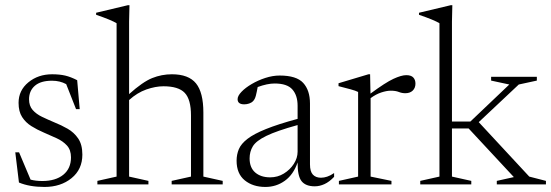

<svg xmlns="http://www.w3.org/2000/svg" viewBox="-20 -730 2181 760"><path d="M186.5 -436Q216 -436 238.2 -430.8Q260.5 -425.5 285.5 -412.5L295.5 -298H281L242 -397Q217 -410.5 186 -410.5Q141 -410.5 118 -390.5Q95 -370.5 95 -337Q95 -311 109.2 -294.8Q123.5 -278.5 146.5 -267.5Q169.5 -256.5 195.5 -245.5Q222 -235 247.5 -220.5Q273 -206 289.5 -181.8Q306 -157.5 306 -118Q306 -59.5 263.2 -24.8Q220.5 10 156 10Q97 10 55 -7.5L40.5 -127H55.5L101 -19Q121 -13.5 147.5 -13.5Q200 -13.5 230.5 -38.2Q261 -63 261 -107Q261 -136.5 245 -154Q229 -171.5 204.2 -182.8Q179.5 -194 153 -205.5Q127 -216.5 104.2 -230.8Q81.5 -245 67.5 -266.8Q53.5 -288.5 53.5 -323Q53.5 -372 92.2 -404Q131 -436 186.5 -436Z M567.5 0H365.5V-14L441.5 -31V-638Q421.5 -650.5 360.5 -671.5V-679.5L486.5 -709.5H492.5L491 -644.5V-357.5Q545 -406 582.5 -421Q620 -436 660.5 -436Q726.5 -436 755.8 -400Q785 -364 785 -284.5V-31L861.5 -14V0H659.5V-14L736 -31V-273Q736 -336.5 711.2 -362.5Q686.5 -388.5 627 -388.5Q595.5 -388.5 559.2 -375.8Q523 -363 491 -334V-31L567.5 -14Z M1226 7.5Q1190 7.5 1173.8 -12.8Q1157.5 -33 1158 -87Q1141.5 -39 1107.5 -14.5Q1073.5 10 1030.5 10Q981 10 948.8 -16.2Q916.5 -42.5 916.5 -94Q916.5 -118.5 925.5 -139.8Q934.5 -161 959.8 -180.5Q985 -200 1032.8 -219.2Q1080.5 -238.5 1158 -259.5V-311.5Q1158 -352.5 1137.2 -376Q1116.5 -399.5 1067 -399.5Q1038.5 -399.5 1000 -385.5Q996.5 -366 992.8 -351.5Q989 -337 982 -330Q976 -323.5 966.2 -320.2Q956.5 -317 947 -317Q920.5 -317 920.5 -337.5Q920.5 -350.5 935.8 -366.5Q951 -382.5 976 -397.2Q1001 -412 1030.2 -421.5Q1059.5 -431 1087 -431Q1153.5 -431 1180.2 -401.8Q1207 -372.5 1207 -320.5V-79.5Q1207 -51 1218.5 -38.8Q1230 -26.5 1250.5 -26.5Q1262.5 -26.5 1275.2 -30.8Q1288 -35 1302.5 -45V-30Q1283.5 -10 1264.2 -1.2Q1245 7.5 1226 7.5ZM968 -103Q968 -66.5 990.2 -47.2Q1012.5 -28 1049.5 -28Q1079 -28 1103.5 -43Q1128 -58 1143 -81.2Q1158 -104.5 1158 -129.5V-235Q1075 -212 1034.5 -192.2Q994 -172.5 981 -151.2Q968 -130 968 -103Z M1588 -432.5Q1607.5 -432.5 1616 -423.2Q1624.5 -414 1624.5 -399Q1624.5 -382 1613.8 -371.5Q1603 -361 1584.5 -361Q1571 -361 1558.5 -366Q1546 -371 1526.5 -371Q1510.5 -371 1489.2 -364Q1468 -357 1447 -341.5V-31L1529.5 -14V0H1321.5V-14L1397.5 -31V-366Q1388 -371 1367.8 -376.5Q1347.5 -382 1320 -389V-400.5L1438.5 -436H1445L1446.5 -359.5Q1506 -403.5 1537.5 -418Q1569 -432.5 1588 -432.5Z M1769 -31 1845.5 -14V0H1643.5V-14L1719.5 -31V-638Q1699.5 -650.5 1638.5 -671.5V-679.5L1764.5 -709.5H1770.5L1769 -644.5V-249H1842L1996 -395.5L1924 -411V-426H2105V-411L2033.5 -395.5L1875 -246.5L2075 -31L2141 -14V0H1946.5V-14L2014 -29L1835 -221.5H1769Z"/></svg>

Font: Newsreader Text Light
Style: Regular
Weight: 300
Designer: Hugues Gentile
Foundry: Production Type
Version: Version 1.001